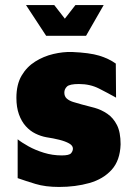

<svg xmlns="http://www.w3.org/2000/svg" viewBox="-20 -726 533 761"><path d="M214 15Q160 15 120.5 3Q81 -9 50 -20V-174Q66 -161 93 -146Q120 -131 154 -120.5Q188 -110 225 -110Q254 -110 261.5 -118.5Q269 -127 269 -137Q269 -149 254 -157.5Q239 -166 215 -172Q191 -178 164 -182Q142 -186 120.5 -196.5Q99 -207 82 -226Q65 -245 55 -273Q45 -301 45 -338Q45 -391 65.5 -426Q86 -461 119.5 -482Q153 -503 191.5 -512Q230 -521 265 -520Q335 -517 373 -505.5Q411 -494 439 -474L440 -339Q408 -357 372.5 -375Q337 -393 293 -393Q256 -393 245.5 -383Q235 -373 235 -359Q235 -344 244.5 -335.5Q254 -327 269.5 -322Q285 -317 304 -312Q329 -306 355.5 -298.5Q382 -291 405.5 -275Q429 -259 443.5 -230.5Q458 -202 458 -154Q456 -90 422.5 -53Q389 -16 334 -0.5Q279 15 214 15ZM163 -584 83 -706H195L237 -652L279 -706H391L321 -584Z"/></svg>

Font: Maven Pro Black
Style: Regular
Weight: 900
Designer: Joe Prince
Foundry: Joe Prince
Version: Version 2.103